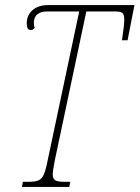

<svg xmlns="http://www.w3.org/2000/svg" viewBox="-20 -734 548 754"><path d="M70 -20H93Q119 -20 132 -26Q145 -32 152.5 -49.5Q160 -67 168 -108L291 -689H165Q141 -689 127 -678Q113 -667 113 -644Q113 -633 116 -625Q110 -616 102 -616Q92 -616 88.5 -623Q85 -630 85 -642Q85 -674 107.5 -694Q130 -714 169 -714H508L481 -576H459Q468 -635 468 -657Q468 -678 460 -683.5Q452 -689 430 -689H319L196 -108Q187 -61 187 -51Q187 -32 197 -26Q207 -20 233 -20H256L252 0H66Z"/></svg>

Font: Noto Serif CondThin
Style: Italic
Weight: 250
Width: 3
Italic angle: -12°
Designer: Monotype Design Team
Foundry: Monotype Imaging Inc.
Version: Version 1.001